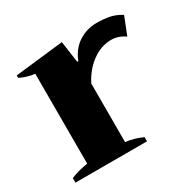

<svg xmlns="http://www.w3.org/2000/svg" viewBox="-119 -636 770 762"><g transform="rotate(-30 266.0 -255.0)"><path d="M20 -21Q54 -35 98 -42V-454Q83 -455 63 -461Q43 -467 31 -474V-485L252 -510L266 -412H271Q290 -460 327.5 -483.5Q365 -507 408 -507Q443 -507 469 -501.5Q495 -496 520 -480L488 -399Q458 -420 426 -420Q379 -420 337.5 -389.5Q296 -359 271 -309V-41Q312 -36 348 -19V0H20Z"/></g></svg>

Font: Trirong ExtraBold
Style: Regular
Weight: 800
Designer: Katatrad Team
Foundry: CadsonDemak
Version: Version 1.001